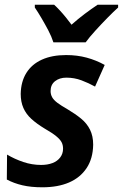

<svg xmlns="http://www.w3.org/2000/svg" viewBox="-20 -786 522 816"><path d="M160 10Q112 10 75.5 1.5Q39 -7 9 -23L10 -129Q42 -110 79 -97.5Q116 -85 155 -85Q182 -85 203 -93Q224 -101 236 -117Q248 -133 248 -154Q248 -170 241.5 -182Q235 -194 218.5 -207.5Q202 -221 169 -240Q136 -260 113.5 -280.5Q91 -301 79.5 -327Q68 -353 68 -387Q69 -439 92 -476Q115 -513 158 -532.5Q201 -552 261 -552Q308 -552 348.5 -541Q389 -530 425 -510L384 -418Q357 -433 326.5 -444.5Q296 -456 262 -456Q233 -456 214 -441Q195 -426 195 -399Q195 -385 201.5 -373Q208 -361 224 -349Q240 -337 268 -321Q300 -302 324.5 -282Q349 -262 362.5 -235Q376 -208 376 -171Q375 -112 348 -71.5Q321 -31 273.5 -10.5Q226 10 160 10ZM207 -606Q199 -631 185 -657.5Q171 -684 156 -709.5Q141 -735 128 -754V-766H210Q221 -756 234 -742Q247 -728 260 -712Q273 -696 284 -681Q312 -706 340 -727Q368 -748 395 -766H482V-754Q463 -737 437 -710.5Q411 -684 385.5 -656Q360 -628 344 -606Z"/></svg>

Font: Noto Sans Display SemiBold
Style: Italic
Weight: 600
Italic angle: -12°
Designer: Monotype Design Team
Foundry: Monotype Imaging Inc.
Version: Version 2.003